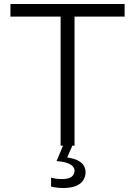

<svg xmlns="http://www.w3.org/2000/svg" viewBox="-20 -733 680 966"><path d="M285 0Q285 -60 285 -115.5Q285 -171 285 -236.5V-465Q285 -532 285 -587.8Q285 -643.5 285 -703.5L313.5 -649.5H231.5Q170 -649.5 122.8 -649.5Q75.5 -649.5 32.5 -649.5V-713H607V-649.5Q564.5 -649.5 517.2 -649.5Q470 -649.5 408 -649.5H326L355 -703.5Q355 -643.5 355 -587.8Q355 -532 355 -465V-236.5Q355 -171 355 -115.5Q355 -60 355 0ZM296.5 213Q286.5 213 275.5 212Q264.5 211 254.5 209.5Q244.5 208 237 205.5V160.5Q244 163 258.5 165.5Q273 168 290 168Q327 168 341 155.8Q355 143.5 355 125.5Q355 115.5 347.8 105.8Q340.5 96 321 88.2Q301.5 80.5 264.5 77.5L304 -16.5H344V0L318 59.5Q354.5 64.5 374.8 76Q395 87.5 402.8 102.5Q410.5 117.5 410.5 133Q410.5 155 399.2 173.2Q388 191.5 363 202.2Q338 213 296.5 213Z"/></svg>

Font: Commissioner Thin Light
Style: Regular
Weight: 300
Version: Version 1.000